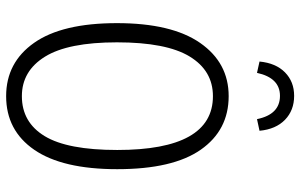

<svg xmlns="http://www.w3.org/2000/svg" viewBox="-192 -752 955 610"><g transform="rotate(90 285.0 -446.5)"><path d="M517 -342Q517 -168 455.5 -78.5Q394 11 285 11Q178 11 115.5 -78Q53 -167 53 -341Q53 -515 116 -605.5Q179 -696 285 -696Q393 -696 455 -607.5Q517 -519 517 -342ZM114 -341Q114 -186 159.5 -112.5Q205 -39 285 -39Q368 -39 412 -111.5Q456 -184 456 -342Q456 -646 285 -646Q204 -646 159 -572Q114 -498 114 -341ZM395 -794 358 -786Q343 -859 284 -859Q227 -859 211 -786L175 -794Q180 -846 209.5 -875Q239 -904 284 -904Q330 -904 360 -875Q390 -846 395 -794Z"/></g></svg>

Font: Fira Sans Extra Condensed Light
Style: Regular
Weight: 300
Width: 1
Designer: Carrois Corporate & Edenspiekermann AG
Foundry: Carrois Corporate GbR & Edenspiekermann AG
Version: Version 4.203